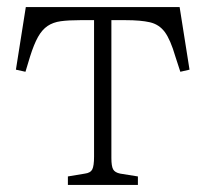

<svg xmlns="http://www.w3.org/2000/svg" viewBox="-20 -523 582 543"><path d="M172 0V-24L220 -32Q236 -34 241 -44Q246 -54 246 -80V-466H207Q174 -466 152 -463Q130 -460 114.5 -449.5Q99 -439 87.5 -418.5Q76 -398 65 -363L52 -320L25 -326L53 -503H488L516 -326L490 -320L476 -363Q462 -411 446 -432.5Q430 -454 404 -460Q378 -466 335 -466H295V-76Q295 -53 300 -44Q305 -35 320 -32L370 -24V0Z"/></svg>

Font: Literata 18pt ExtraLight
Style: Regular
Weight: 250
Designer: Latin by Veronika Burian and Jose Scaglione. Greek by Irene Vlachou. Cyrillic by Vera Evstafieva.
Foundry: TypeTogether
Version: Version 3.103;gftools[0.9.29]